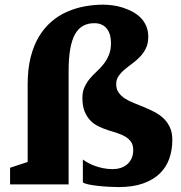

<svg xmlns="http://www.w3.org/2000/svg" viewBox="-20 -778 762 810"><path d="M22.5 -70.3 96.7 -94.7V-422.4Q96.7 -486.8 109.4 -536.9Q122.1 -586.9 144.5 -624Q167 -661.1 197.3 -687Q227.5 -712.9 263.2 -728.5Q298.8 -744.1 337.6 -751.2Q376.5 -758.3 415.5 -758.3Q433.1 -758.3 454.3 -755.6Q475.6 -752.9 496.6 -746.3Q517.6 -739.7 537.4 -729.5Q557.1 -719.2 572.3 -704.3Q587.4 -689.5 596.4 -669.2Q605.5 -648.9 605.5 -623Q605.5 -594.7 595.5 -574.2Q585.4 -553.7 570.3 -538.1Q555.2 -522.5 537.8 -509.8Q520.5 -497.1 505.4 -484.4Q490.2 -471.7 480.2 -457Q470.2 -442.4 470.2 -422.9Q470.2 -401.9 480.5 -387.5Q490.7 -373 507.3 -362.3Q523.9 -351.6 545.2 -343.3Q566.4 -335 588.6 -325.7Q610.8 -316.4 632.1 -305.4Q653.3 -294.4 669.9 -278.6Q686.5 -262.7 696.8 -240.7Q707 -218.8 707 -187.5Q707 -146 694.6 -109.9Q682.1 -73.7 655 -46.9Q627.9 -20 584.7 -4.4Q541.5 11.2 480.5 11.2Q463.9 11.2 440.4 10Q417 8.8 394.5 6.3Q372.1 3.9 354 0.2Q335.9 -3.4 329.6 -8.8V-105Q337.9 -98.6 350.6 -91.6Q363.3 -84.5 379.6 -78.4Q396 -72.3 415.3 -68.4Q434.6 -64.5 455.6 -64.5Q472.7 -64.5 488.3 -69.3Q503.9 -74.2 515.9 -84.2Q527.8 -94.2 534.9 -109.4Q542 -124.5 542 -145Q542 -166.5 532.7 -179.7Q523.4 -192.9 508.5 -201.7Q493.7 -210.4 474.4 -216.6Q455.1 -222.7 434.8 -229.2Q414.6 -235.8 395.3 -245.1Q376 -254.4 361.1 -269.8Q346.2 -285.2 336.9 -308.1Q327.6 -331.1 327.6 -365.2Q327.6 -391.6 336.7 -410.9Q345.7 -430.2 358.9 -446Q372.1 -461.9 387.9 -476.3Q403.8 -490.7 417 -507.6Q430.2 -524.4 439.2 -545.7Q448.2 -566.9 448.2 -596.7Q448.2 -614.7 444.1 -629.9Q439.9 -645 431.4 -656.2Q422.9 -667.5 409.4 -673.8Q396 -680.2 377.9 -680.2Q352.1 -680.2 331.8 -669.7Q311.5 -659.2 297.6 -635.5Q283.7 -611.8 276.6 -573Q269.5 -534.2 269.5 -477.5V0H22.5Z"/></svg>

Font: Merriweather
Style: Heavy
Weight: 900
Version: Version 1.003